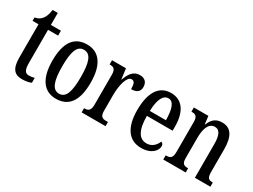

<svg xmlns="http://www.w3.org/2000/svg" viewBox="-51 -1177 2244 1705"><g transform="rotate(30 1071.0 -324.5)"><path d="M192 10C236 10 269 1 286 -7V-57C268 -52 251 -49 229 -49C190 -49 175 -77 175 -147V-486H278V-536H175V-659H122C114 -605 103 -581 87 -561C71 -540 49 -526 16 -521V-486H77V-146C77 -30 116 10 192 10Z M540 10C670 10 738 -81 738 -269C738 -456 664 -547 543 -547C412 -547 345 -456 345 -269C345 -81 419 10 540 10ZM542 -43C472 -43 446 -121 446 -269C446 -417 471 -492 541 -492C612 -492 637 -417 637 -269C637 -121 613 -43 542 -43Z M800 0H1045V-43H1025C991 -43 965 -51 965 -110V-276C965 -368 990 -477 1037 -477C1068 -477 1077 -453 1077 -398C1135 -398 1163 -424 1163 -468C1163 -515 1137 -546 1083 -546C1018 -546 985 -496 962 -430H959L945 -536H802V-493H805C840 -493 865 -484 865 -425V-115C865 -52 838 -43 803 -43H800Z M1413 10C1520 10 1566 -51 1566 -94C1566 -113 1556 -124 1543 -129C1524 -85 1490 -49 1435 -49C1359 -49 1318 -116 1317 -263H1581V-305C1581 -463 1514 -547 1404 -547C1285 -547 1217 -452 1217 -264C1217 -90 1285 10 1413 10ZM1483 -314H1318C1321 -429 1351 -494 1407 -494C1462 -494 1482 -422 1483 -314Z M1637 0H1867V-43H1862C1827 -43 1803 -51 1803 -110V-319C1803 -402 1824 -481 1890 -481C1943 -481 1961 -428 1961 -343V0H2120V-43H2116C2081 -43 2060 -52 2060 -115V-350C2060 -487 2013 -547 1928 -547C1868 -547 1830 -521 1804 -456H1800L1790 -536H1641V-493H1645C1680 -493 1705 -484 1705 -425V-115C1705 -52 1679 -43 1643 -43H1637Z"/></g></svg>

Font: Noto Serif Georgian ExtraCondensed Medium
Style: Regular
Weight: 500
Width: 2
Designer: Monotype Design Team, Akaki Razmadze
Foundry: Google LLC
Version: Version 2.003